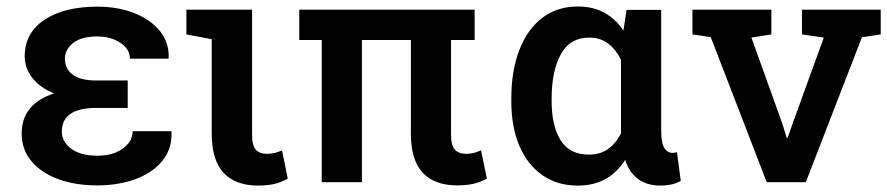

<svg xmlns="http://www.w3.org/2000/svg" viewBox="-20 -558 2717 588"><path d="M278.3 9.8Q210.4 9.8 158.2 -9.5Q106 -28.8 76.2 -64.5Q46.4 -100.1 46.4 -149.4Q46.4 -239.3 145.5 -272Q103 -289.1 79.3 -319.1Q55.7 -349.1 55.7 -385.7Q55.7 -457.5 116.5 -497.6Q177.2 -537.6 277.8 -537.6Q341.3 -537.6 391.4 -517.8Q441.4 -498 469.7 -462.9Q498 -427.7 496.6 -381.3L495.6 -378.4H377.9Q377.9 -407.7 348.6 -427Q319.3 -446.3 277.8 -446.3Q228.5 -446.3 203.6 -426Q178.7 -405.8 178.7 -378.4Q178.7 -347.2 202.6 -329.3Q226.6 -311.5 274.9 -311.5H371.1V-227.5H274.9Q169.4 -227.5 169.4 -154.8Q169.4 -124 198.2 -102.5Q227.1 -81.1 278.3 -81.1Q325.7 -81.1 356 -103Q386.2 -125 386.2 -156.2H504.4L505.4 -153.3Q506.8 -100.6 476.3 -64.2Q445.8 -27.8 393.6 -9Q341.3 9.8 278.3 9.8Z M770 10.3Q701.2 10.3 664.8 -28.6Q628.4 -67.4 628.4 -149.4V-438L550.8 -452.6V-528.3H752V-146Q752 -112.3 763.4 -99.6Q774.9 -86.9 797.4 -86.9Q810.5 -86.9 820.3 -89.4Q830.1 -91.8 843.8 -97.2L861.3 -10.7Q838.4 1.5 817.6 5.9Q796.9 10.3 770 10.3Z M1380.9 9.8Q1311 9.8 1274.7 -28.8Q1238.3 -67.4 1238.3 -149.4V-435.5H1088.4V0H965.3V-435.5H896.5V-528.3H1433.6V-435.5H1361.3V-146Q1361.3 -112.3 1373 -99.6Q1384.8 -86.9 1408.7 -86.9Q1430.7 -86.9 1453.1 -97.7L1471.2 -10.7Q1449.2 1 1427.5 5.4Q1405.8 9.8 1380.9 9.8Z M1749 10.3Q1686 10.3 1640.4 -22Q1594.7 -54.2 1570.3 -112.1Q1545.9 -169.9 1545.9 -247.1V-257.3Q1545.9 -341.3 1570.3 -404.5Q1594.7 -467.8 1640.1 -502.9Q1685.5 -538.1 1749.5 -538.1Q1796.4 -538.1 1830.8 -519Q1865.2 -500 1889.2 -464.8L1898.9 -527.8H2004.9V-158.2Q2004.9 -120.1 2014.4 -105Q2023.9 -89.8 2040.5 -89.8Q2048.3 -89.8 2053.2 -92.3L2064.9 -3.9Q2049.3 4.4 2034.4 7.3Q2019.5 10.3 2002.9 10.3Q1920.4 10.3 1894.5 -68.4Q1870.1 -29.8 1834.5 -9.8Q1798.8 10.3 1749 10.3ZM1783.7 -84.5Q1817.9 -84.5 1842 -101.6Q1866.2 -118.7 1881.8 -149.4V-375.5Q1865.7 -407.2 1841.8 -425Q1817.9 -442.9 1785.2 -442.9Q1725.1 -442.9 1697.3 -391.4Q1669.4 -339.8 1669.4 -257.3V-247.1Q1669.4 -172.9 1696.8 -128.7Q1724.1 -84.5 1783.7 -84.5Z M2328.1 0 2156.7 -444.3 2100.6 -452.6V-528.3H2342.3V-452.6L2281.2 -442.9L2376.5 -177.7L2389.2 -135.7H2392.1L2406.7 -177.7L2502.9 -442.9L2436 -452.6V-528.3H2677.2V-452.6L2619.6 -443.8L2447.8 0Z"/></svg>

Font: Roboto Slab Medium
Style: Regular
Weight: 500
Designer: Google
Version: Version 2.001; ttfautohint (v1.8.3)